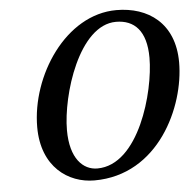

<svg xmlns="http://www.w3.org/2000/svg" viewBox="-52 -762 831 824"><g transform="rotate(-5 364.0 -350.0)"><path d="M322 10C599 10 728 -273 728 -463C728 -633 615 -710 479 -710C260 -710 97 -460 97 -239C97 -67 210 10 322 10ZM339 -40C278 -40 223 -92 223 -215C223 -366 313 -660 473 -660C552 -660 603 -610 603 -494C603 -347 518 -40 339 -40Z"/></g></svg>

Font: Pfennig
Style: BoldItalic
Weight: 700
Italic angle: -13°
Version: Version 20100423